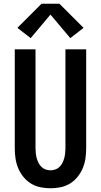

<svg xmlns="http://www.w3.org/2000/svg" viewBox="-20 -999 540 1027"><path d="M250 8Q223 8 196 2.5Q169 -3 146 -17Q123 -31 105.5 -52.5Q88 -74 77.5 -99Q67 -124 63 -151Q59 -178 59 -205V-735H170V-205Q170 -192 171.5 -178.5Q173 -165 176.5 -152.5Q180 -140 186 -128Q192 -116 201.5 -106.5Q211 -97 224 -92.5Q237 -88 250 -88Q263 -88 276 -92.5Q289 -97 298.5 -106.5Q308 -116 314 -128Q320 -140 323.5 -152.5Q327 -165 328.5 -178.5Q330 -192 330 -205V-735H441V-205Q441 -178 437 -151Q433 -124 422.5 -99Q412 -74 394.5 -52.5Q377 -31 354 -17Q331 -3 304 2.5Q277 8 250 8ZM144 -795 73 -850 202 -979H298L427 -850L356 -795L250 -921Z"/></svg>

Font: Iosevka SS04
Style: Bold
Weight: 700
Monospace: yes
Designer: Belleve Invis
Foundry: Belleve Invis
Version: Version 19.0.0; ttfautohint (v1.8.4)